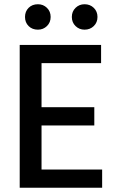

<svg xmlns="http://www.w3.org/2000/svg" viewBox="-20 -886 554 906"><path d="M462 0H73V-674H457V-588H176V-380H425V-294H176V-86H462ZM379 -746Q354 -746 336.5 -763Q319 -780 319 -806Q319 -832 336.5 -849Q354 -866 379 -866Q405 -866 422.5 -849Q440 -832 440 -806Q440 -780 422.5 -763Q405 -746 379 -746ZM159 -746Q132 -746 115 -763Q98 -780 98 -806Q98 -832 115 -849Q132 -866 159 -866Q184 -866 201.5 -849Q219 -832 219 -806Q219 -780 201.5 -763Q184 -746 159 -746Z"/></svg>

Font: Hind Vadodara Medium
Style: Regular
Weight: 500
Designer: Hitesh Malaviya
Foundry: Indian Type Foundry
Version: Version 1.001;PS 1.0;hotconv 1.0.86;makeotf.lib2.5.63406; tt